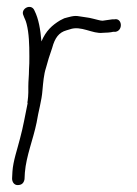

<svg xmlns="http://www.w3.org/2000/svg" viewBox="-20 -542 397 556"><path d="M15 -25C15 -15 21 -6 31 -6C43 -6 49 -12 51 -23L52 -42C56 -91 76 -138 86 -187C91 -219 101 -251 103 -281C105 -303 107 -327 113 -345L121 -373L131 -403C139 -433 151 -448 172 -454L182 -457C215 -469 248 -443 278 -447C287 -447 301 -448 308 -450H315C337 -454 334 -491 311 -486H305C295 -484 287 -484 277 -482C273 -482 269 -483 265 -484L249 -488C242 -490 235 -491 228 -492L208 -495C194 -498 178 -492 166 -489L154 -483C131 -469 113 -453 100 -422C97 -457 92 -487 80 -511C71 -534 38 -517 48 -497C51 -488 54 -485 57 -473C64 -446 65 -413 65 -379C65 -365 65 -352 64 -341C64 -322 62 -308 62 -292V-274C62 -266 61 -257 60 -249C59 -247 59 -245 60 -243C53 -209 47 -174 38 -141C30 -109 18 -76 16 -45Z"/></svg>

Font: Stray Cat
Style: UltCn
Weight: 400
Version: Version 1.0